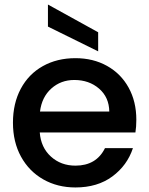

<svg xmlns="http://www.w3.org/2000/svg" viewBox="-20 -816 657 845"><path d="M580 -289Q580 -258 576 -233H155Q160 -167 204 -127Q248 -87 312 -87Q404 -87 442 -164H565Q540 -88 474.5 -39.5Q409 9 312 9Q233 9 170.5 -26.5Q108 -62 72.5 -126.5Q37 -191 37 -276Q37 -361 71.5 -425.5Q106 -490 168.5 -525Q231 -560 312 -560Q390 -560 451 -526Q512 -492 546 -430.5Q580 -369 580 -289ZM461 -325Q460 -388 416 -426Q372 -464 307 -464Q248 -464 206 -426.5Q164 -389 156 -325ZM412 -674V-590L191 -699V-796Z"/></svg>

Font: Poppins Cyr Med
Style: Regular
Weight: 500
Designer: Ninad Kale (Devanagari), Jonny Pinhorn (Latin)
Foundry: Indian Type Foundry
Version: 4.004